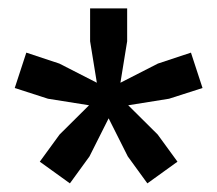

<svg xmlns="http://www.w3.org/2000/svg" viewBox="-20 -828 516 456"><path d="M284.5 -578 354.5 -508.5 401.5 -444 330 -392.5 283.5 -456.5 238 -547 192.5 -456.5 146 -392.5 74.5 -444 121.5 -508.5 191.5 -578 94 -593.5 15 -619 42.5 -703 121 -677 210 -631.5 194 -730V-808H282V-730L266 -631.5L355 -677L433.5 -703L461 -619L381.5 -593.5Z"/></svg>

Font: Encode Sans SmCnd SmBold
Style: Regular
Weight: 600
Width: 4
Designer: Multiple Designers
Foundry: Impallari Type
Version: Version 3.002; ttfautohint (v1.8.3) -l 8 -r 50 -G 200 -x 14 